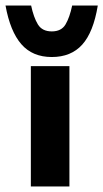

<svg xmlns="http://www.w3.org/2000/svg" viewBox="-40 -677 375 697"><path d="M72 -437H212V0H72ZM148 -470Q78 -470 37.5 -516.5Q-3 -563 -20 -657H73Q82 -614 97.5 -588.5Q113 -563 148 -563Q183 -563 198 -588.5Q213 -614 222 -657H315Q299 -560 258.5 -515Q218 -470 148 -470Z"/></svg>

Font: Reem Kufi Fun
Style: Regular
Weight: 400
Designer: Khaled Hosny
Version: Version 1.005